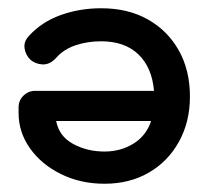

<svg xmlns="http://www.w3.org/2000/svg" viewBox="-20 -435 505 465"><path d="M65 -215H353Q348 -272 315 -303.5Q282 -335 225 -335Q192 -335 163.5 -325.5Q135 -316 117 -296Q101 -278 83 -279Q65 -280 53 -291Q42 -302 39.5 -318Q37 -334 50 -348Q81 -382 127 -398.5Q173 -415 225 -415Q290 -415 338 -388Q386 -361 413 -313Q440 -265 440 -201Q440 -140 413.5 -92Q387 -44 340.5 -17Q294 10 233 10Q175 10 127.5 -13.5Q80 -37 52.5 -76Q25 -115 25 -161V-175Q25 -192 37 -203.5Q49 -215 65 -215ZM346 -142H116Q123 -105 157 -86.5Q191 -68 233 -68Q272 -68 303 -87Q334 -106 346 -142Z"/></svg>

Font: Dongle
Style: Bold
Weight: 700
Designer: Yanghee Ryu
Foundry: Yanghee Ryu
Version: Version 2.000